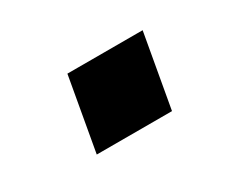

<svg xmlns="http://www.w3.org/2000/svg" viewBox="-45 -519 422 358"><g transform="rotate(-30 166.5 -340.0)"><path d="M85 -261 113 -419H275L247 -261Z"/></g></svg>

Font: Archivo SemiBold ExtraBold
Style: Italic
Weight: 800
Italic angle: -10°
Version: Version 2.001